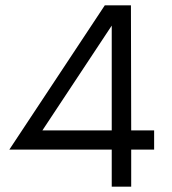

<svg xmlns="http://www.w3.org/2000/svg" viewBox="-20 -700 645 720"><path d="M399 -604 139 -211H399ZM472 -139V0H399V-139H15L373 -680H471L472 -211H558V-139Z"/></svg>

Font: Puffins on Iceburgs
Style: Regular
Weight: 400
Version: Version 1.0